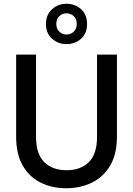

<svg xmlns="http://www.w3.org/2000/svg" viewBox="-20 -991 708 1023"><path d="M333 12Q258 12 197.5 -17.5Q137 -47 101.5 -108Q66 -169 66 -263V-700H172V-262Q172 -170 216 -127Q260 -84 335 -84Q409 -84 453 -127Q497 -170 497 -262V-700H603V-263Q603 -169 566.5 -108Q530 -47 468.5 -17.5Q407 12 333 12ZM334 -756Q290 -756 257.5 -784.5Q225 -813 225 -863Q225 -913 257.5 -942Q290 -971 334 -971Q380 -971 412 -942Q444 -913 444 -863Q444 -813 412 -784.5Q380 -756 334 -756ZM334 -807Q357 -807 373 -822.5Q389 -838 389 -863Q389 -890 373 -905Q357 -920 334 -920Q312 -920 296 -905Q280 -890 280 -863Q280 -838 296 -822.5Q312 -807 334 -807Z"/></svg>

Font: DeepMind Sans Medium
Style: Regular
Weight: 500
Designer: Jonny Pinhorn / Modifications: Colophon Foundry
Foundry: Colophon Foundry
Version: Version 1.002; ttfautohint (v1.8.2)